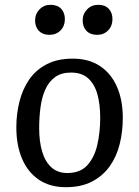

<svg xmlns="http://www.w3.org/2000/svg" viewBox="-20 -765 579 799"><path d="M254 14Q188 14 142 -17Q96 -48 72 -104Q48 -160 48 -235Q48 -291 61 -342.5Q74 -394 101.5 -434Q129 -474 174 -497.5Q219 -521 283 -521Q349 -521 395.5 -490.5Q442 -460 466.5 -404.5Q491 -349 491 -274Q491 -217 478 -165Q465 -113 436.5 -73Q408 -33 363 -9.5Q318 14 254 14ZM260 -45Q314 -45 343.5 -77.5Q373 -110 385 -162.5Q397 -215 397 -275Q397 -330 385.5 -372Q374 -414 347.5 -438.5Q321 -463 275 -463Q235 -463 209 -444Q183 -425 168.5 -392.5Q154 -360 148.5 -318Q143 -276 143 -231Q143 -176 155.5 -134Q168 -92 194 -68.5Q220 -45 260 -45ZM126 -680Q126 -707 144.5 -726Q163 -745 190 -745Q219 -745 234.5 -728.5Q250 -712 250 -685Q250 -657 232 -638.5Q214 -620 185 -620Q158 -620 142 -636.5Q126 -653 126 -680ZM324 -680Q324 -707 342.5 -726Q361 -745 389 -745Q417 -745 432.5 -728.5Q448 -712 448 -685Q448 -657 430 -638.5Q412 -620 384 -620Q356 -620 340 -636.5Q324 -653 324 -680Z"/></svg>

Font: Literata
Style: Italic
Weight: 400
Italic angle: -2°
Designer: Latin by Veronika Burian and Jose Scaglione. Greek by Irene Vlachou. Cyrillic by Vera Evstafieva
Foundry: TypeTogether
Version: Version 3.103;gftools[0.9.29]